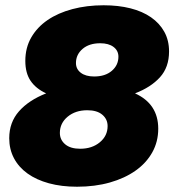

<svg xmlns="http://www.w3.org/2000/svg" viewBox="-20 -698 661 728"><path d="M272 10Q213 10 165.5 -3Q118 -16 84.5 -40Q51 -64 33 -98Q15 -132 15 -174Q15 -234 52 -276Q89 -318 155 -344Q116 -362 96 -391.5Q76 -421 76 -467Q76 -517 98.5 -556Q121 -595 160.5 -622Q200 -649 254.5 -663.5Q309 -678 373 -678Q429 -678 474.5 -666.5Q520 -655 552.5 -632.5Q585 -610 603 -577.5Q621 -545 621 -503Q621 -443 586.5 -405Q552 -367 492 -344Q580 -304 580 -210Q580 -161 557.5 -120.5Q535 -80 494 -51Q453 -22 396.5 -6Q340 10 272 10ZM284 -134Q329 -134 358.5 -158.5Q388 -183 388 -220Q388 -246 368 -263Q348 -280 311 -280Q266 -280 236.5 -255.5Q207 -231 207 -194Q207 -168 227 -151Q247 -134 284 -134ZM337 -408Q379 -408 404 -429.5Q429 -451 429 -483Q429 -506 410.5 -520Q392 -534 360 -534Q318 -534 293 -512.5Q268 -491 268 -459Q268 -436 286.5 -422Q305 -408 337 -408Z"/></svg>

Font: Celebes Black
Style: Italic
Weight: 900
Italic angle: -10°
Designer: Anugrah Pasau
Foundry: Lafontype
Version: Version 1.000; ttfautohint (v1.8.4)